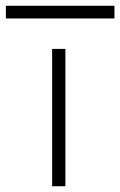

<svg xmlns="http://www.w3.org/2000/svg" viewBox="-101 -645 416 665"><path d="M79.6 -475.6H125.5V0H79.6ZM-80.6 -625H295.4V-581.1H-80.6Z"/></svg>

Font: DavidDev Light
Style: Regular
Weight: 300
Designer: David.dev
Foundry: David.dev
Version: Version 1.001;FEAKit 1.0